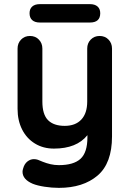

<svg xmlns="http://www.w3.org/2000/svg" viewBox="-20 -709 627 929"><path d="M522 -474V-49Q522 81 452 140.5Q382 200 265 200Q231 200 195.5 194.5Q160 189 138 180Q89 159 89 122Q89 115 92 106Q98 84 112.5 72.5Q127 61 144 61Q154 61 163 64Q170 67 187.5 74Q205 81 224.5 85.5Q244 90 265 90Q336 90 369.5 59.5Q403 29 403 -45V-55Q351 10 241 10Q189 10 149 -14.5Q109 -39 87 -82.5Q65 -126 65 -182V-474Q65 -500 82 -517.5Q99 -535 125 -535Q151 -535 168 -517.5Q185 -500 185 -474V-218Q185 -155 212.5 -127.5Q240 -100 293 -100Q345 -100 373.5 -130.5Q402 -161 402 -218V-474Q402 -500 419 -517.5Q436 -535 462 -535Q488 -535 505 -517.5Q522 -500 522 -474ZM123 -645Q123 -666 136 -677.5Q149 -689 173 -689H415Q439 -689 452 -677.5Q465 -666 465 -645Q465 -600 415 -600H173Q149 -600 136 -611.5Q123 -623 123 -645Z"/></svg>

Font: Quicksand
Style: Bold
Weight: 700
Version: Version 3.000